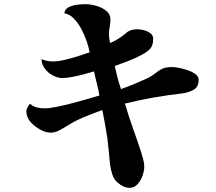

<svg xmlns="http://www.w3.org/2000/svg" viewBox="-20 -812 1040 925"><path d="M937 -428Q937 -393 913 -379.5Q889 -366 858 -362Q788 -354 719 -342Q650 -330 582 -313Q599 -254 620 -195.5Q641 -137 660 -79Q665 -63 670 -44Q675 -25 675 -8Q675 10 667 33.5Q659 57 643 75Q627 93 604 93Q588 93 573 85.5Q558 78 546 67Q529 53 520.5 26.5Q512 0 510 -21Q507 -53 504 -85Q501 -117 497 -148Q486 -218 473 -282Q429 -266 384 -247.5Q339 -229 299 -203Q283 -193 264 -183Q245 -173 225 -173Q200 -173 175 -187Q150 -201 133 -218Q107 -244 107 -278Q107 -285 113.5 -296.5Q120 -308 125 -312Q139 -299 157.5 -294.5Q176 -290 194 -290Q217 -290 251.5 -297Q286 -304 325 -314Q364 -324 399.5 -334.5Q435 -345 459 -352Q454 -381 446.5 -410Q439 -439 433 -468Q414 -462 385.5 -454.5Q357 -447 328.5 -441.5Q300 -436 281 -436Q258 -436 234.5 -448.5Q211 -461 195.5 -482Q180 -503 180 -527Q207 -516 234 -516Q259 -516 291.5 -523.5Q324 -531 356.5 -541.5Q389 -552 412 -560Q408 -582 398 -612Q388 -642 372 -672Q356 -702 335.5 -723Q315 -744 290 -748Q292 -768 311 -777.5Q330 -787 353.5 -789.5Q377 -792 392 -792Q414 -792 442 -784.5Q470 -777 491 -760.5Q512 -744 512 -717Q512 -700 508.5 -683Q505 -666 505 -649Q505 -638 506.5 -627Q508 -616 510 -605Q527 -611 548 -624Q569 -637 583 -649Q586 -651 589 -654Q592 -657 595 -659Q606 -666 618 -668.5Q630 -671 643 -671Q656 -671 673.5 -666.5Q691 -662 704.5 -652Q718 -642 718 -625Q718 -594 704.5 -578.5Q691 -563 665 -549Q634 -532 600 -519Q566 -506 533 -494Q539 -466 546 -438.5Q553 -411 563 -383Q595 -394 626 -407Q657 -420 688 -434Q714 -447 729 -459.5Q744 -472 761 -480.5Q778 -489 810 -489Q821 -489 842 -485Q863 -481 885 -473.5Q907 -466 922 -454.5Q937 -443 937 -428Z"/></svg>

Font: Kaisei Tokumin ExtraBold
Style: Regular
Weight: 800
Designer: Font-Kai, 金井和夫
Foundry: KAZUO KANAI
Version: Version 5.003